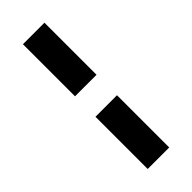

<svg xmlns="http://www.w3.org/2000/svg" viewBox="-299 -781 1025 1025"><g transform="rotate(-45 213.5 -269.0)"><path d="M132.8 202V-192.3H295.2V202ZM132.8 -346.7V-740H295.2V-346.7Z"/></g></svg>

Font: Lexend Exa
Style: Regular
Weight: 400
Designer: Bonnie Shaver-Troup, Thomas Jockin
Foundry: Lexend
Version: Version 1.007